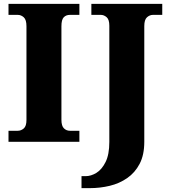

<svg xmlns="http://www.w3.org/2000/svg" viewBox="-20 -734 879 994"><path d="M24 0V-57H72Q89 -57 103 -69Q117 -81 117 -113V-598Q117 -632 103 -644.5Q89 -657 72 -657H24V-714H391V-657H342Q322 -657 310 -644.5Q298 -632 298 -598V-114Q298 -82 311 -69.5Q324 -57 342 -57H391V0ZM402 240V178H423Q451 178 479 161Q507 144 526.5 105Q546 66 546 1V-601Q546 -633 532 -645Q518 -657 502 -657H453V-714H820V-657H772Q755 -657 741 -644.5Q727 -632 727 -599V0Q727 68 703 114Q679 160 638.5 188Q598 216 548 228Q498 240 445 240Z"/></svg>

Font: Noto Serif Tamil ExtraBold
Style: Italic
Weight: 800
Italic angle: -12°
Designer: Indian Type Foundry, Tom Grace, and the Monotype Design Team
Foundry: Monotype Imaging Inc.
Version: Version 2.003; ttfautohint (v1.8.4.7-5d5b)